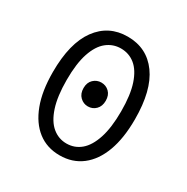

<svg xmlns="http://www.w3.org/2000/svg" viewBox="-153 -783 905 928"><g transform="rotate(30 300.0 -319.0)"><path d="M300 12Q229 12 178 -27.5Q127 -67 99 -141Q71 -215 71 -321Q71 -482 132.5 -566Q194 -650 300 -650Q407 -650 468 -566Q529 -482 529 -321Q529 -215 501.5 -141Q474 -67 422.5 -27.5Q371 12 300 12ZM300 -54Q345 -54 379 -82.5Q413 -111 432.5 -170.5Q452 -230 452 -321Q452 -413 432.5 -471Q413 -529 379 -556.5Q345 -584 300 -584Q256 -584 221.5 -556.5Q187 -529 167.5 -471Q148 -413 148 -321Q148 -230 167.5 -170.5Q187 -111 221.5 -82.5Q256 -54 300 -54ZM300 -261Q275 -261 256.5 -279Q238 -297 238 -328Q238 -359 256.5 -376.5Q275 -394 300 -394Q326 -394 344 -376.5Q362 -359 362 -328Q362 -297 344 -279Q326 -261 300 -261Z"/></g></svg>

Font: Source Code Pro
Style: Regular
Weight: 400
Monospace: yes
Designer: Paul D. Hunt, Teo Tuominen
Foundry: Adobe Systems Incorporated
Version: Version 1.018;hotconv 1.0.116;makeotfexe 2.5.65601